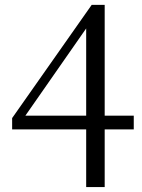

<svg xmlns="http://www.w3.org/2000/svg" viewBox="-20 -760 578 780"><path d="M83 -290H330.1V-644.5ZM523.4 -290V-234.4H405.3V0H330.1V-234.4H29.3V-280.3L352.5 -740.2H405.3V-290Z"/></svg>

Font: GenYoMin JP Regular
Style: Regular
Weight: 400
Version: Version 1.001;PS 1;hotconv 16.6.51;makeotf.lib2.5.65220 DEVE